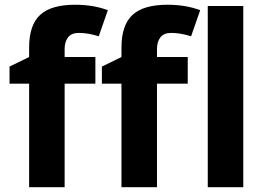

<svg xmlns="http://www.w3.org/2000/svg" viewBox="-20 -785 1118 805"><path d="M379.9 -434.1H251V0H102.1V-434.1H20V-505.9L102.1 -545.9V-585.9Q102.1 -679.2 147.9 -722.2Q193.8 -765.1 294.9 -765.1Q372.1 -765.1 432.1 -742.2L394 -632.8Q349.1 -647 311 -647Q279.3 -647 265.1 -628.2Q251 -609.4 251 -580.1V-545.9H379.9ZM767.1 -434.1H638.2V0H489.3V-434.1H407.2V-505.9L489.3 -545.9V-585.9Q489.3 -679.2 535.2 -722.2Q581.1 -765.1 682.1 -765.1Q759.3 -765.1 819.3 -742.2L781.2 -632.8Q736.3 -647 698.2 -647Q666.5 -647 652.3 -628.2Q638.2 -609.4 638.2 -580.1V-545.9H767.1ZM1000 0H851.1V-759.8H1000Z"/></svg>

Font: Sahel FD
Style: Bold-FD
Weight: 700
Foundry: Saber Rastikerdar (saber.rastikerdar@gmail.com)
Version: Version 3.3.0